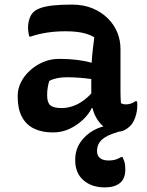

<svg xmlns="http://www.w3.org/2000/svg" viewBox="-20 -566 640 835"><path d="M504 -353Q504 -330 504 -306.5Q504 -283 504 -259.5Q504 -236 504 -212.5Q504 -189 504 -166Q504 -153 504.5 -141Q505 -129 506 -117Q510 -115 516 -113.5Q522 -112 527 -112Q538 -112 549 -115.5Q560 -119 569 -126H575Q577 -121 577 -117Q577 -113 577 -107Q577 -81 568.5 -56.5Q560 -32 547 -19Q533 -5 519 1Q505 7 491 7Q466 7 444.5 -6Q423 -19 408 -39.5Q393 -60 385 -86Q377 -112 377 -138Q377 -163 377 -189Q377 -215 377 -236Q377 -266 378.5 -292Q380 -318 383 -345.5Q386 -373 390 -404Q373 -414 354 -419.5Q335 -425 313.5 -427.5Q292 -430 265 -430Q236 -430 210.5 -427.5Q185 -425 161 -420Q137 -415 113 -407H107Q105 -416 103.5 -426Q102 -436 102 -447Q102 -466 108 -484Q114 -502 125 -513Q136 -524 157.5 -531.5Q179 -539 212.5 -542.5Q246 -546 293 -546Q344 -546 383 -529.5Q422 -513 449.5 -485.5Q477 -458 490.5 -424Q504 -390 504 -353ZM185 -151Q185 -120 199 -108Q213 -96 248 -96Q271 -96 295.5 -104Q320 -112 344.5 -130Q369 -148 391 -176L394 -96H379Q366 -69 340.5 -45Q315 -21 282 -5.5Q249 10 210 10Q162 10 127.5 -7Q93 -24 75 -58.5Q57 -93 57 -144V-151Q57 -180 71 -208Q85 -236 110 -259Q135 -282 167.5 -296Q200 -310 237 -310Q279 -310 315.5 -305.5Q352 -301 378 -293Q404 -285 415 -275Q421 -270 425.5 -261.5Q430 -253 432.5 -241Q435 -229 435 -211Q408 -218 379.5 -222Q351 -226 323.5 -228Q296 -230 272 -230Q247 -230 228 -226Q209 -222 194 -214Q190 -200 187.5 -185Q185 -170 185 -153ZM463 -22Q472 -24 484 -19Q496 -14 511 -1Q509 2 503 4.5Q497 7 487 10Q444 22 423 41.5Q402 61 402 91Q402 111 415 121.5Q428 132 453 132Q469 132 481 128.5Q493 125 507 117H513Q517 126 520 134.5Q523 143 524 151.5Q525 160 525 171Q525 211 501.5 230Q478 249 436 249Q379 249 343 218Q307 187 307 130Q307 86 329.5 53Q352 20 387.5 0.5Q423 -19 463 -22Z"/></svg>

Font: Recursive Casual SemiBold
Style: Regular
Weight: 600
Version: Version 1.047